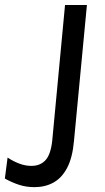

<svg xmlns="http://www.w3.org/2000/svg" viewBox="-112 -504 424 772"><path d="M26.5 248.5Q-6.5 248.5 -35 239.2Q-63.5 230 -92.5 214L-81.5 129.5Q-59 144.5 -34.5 153.8Q-10 163 14 163Q50 163 71 140Q92 117 98 62L149.5 -484H237.5L185.5 62.5Q179.5 130 158 170.8Q136.5 211.5 103 230Q69.5 248.5 26.5 248.5Z"/></svg>

Font: Karla Medium
Style: Italic
Weight: 500
Italic angle: -8°
Designer: Jonathan Pinhorn
Version: Version 2.001